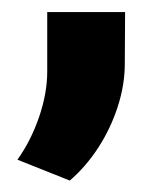

<svg xmlns="http://www.w3.org/2000/svg" viewBox="-20 -727 261 324"><path d="M97.8 -422.3 9.4 -457.5Q32.1 -489.3 45.9 -529.4Q59.7 -569.6 59.7 -606.2V-706.6H191.1L190.6 -619.4Q190.6 -583.8 178.7 -547Q166.8 -510.2 145.8 -477.8Q124.8 -445.5 97.8 -422.3Z"/></svg>

Font: Heebo
Style: Regular
Weight: 400
Designer: Oded Ezer
Foundry: Ezer Type House
Version: Version 3.100